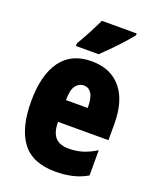

<svg xmlns="http://www.w3.org/2000/svg" viewBox="-144 -851 770 945"><g transform="rotate(20 241.0 -378.0)"><path d="M246 -562Q345 -562 400 -497Q455 -432 455 -310V-225H191Q191 -170 214 -144.5Q237 -119 285 -119Q323 -119 356 -129Q389 -139 427 -162V-30Q391 -9 350 0.5Q309 10 261 10Q141 10 86.5 -63Q32 -136 32 -274Q32 -413 86 -487.5Q140 -562 246 -562ZM250 -437Q225 -437 208 -415Q191 -393 191 -339H305Q305 -392 290 -414.5Q275 -437 250 -437ZM406 -756Q392 -739 368.5 -712.5Q345 -686 317.5 -658Q290 -630 265 -606H146V-620Q170 -660 189 -696.5Q208 -733 224 -766H406Z"/></g></svg>

Font: Noto Sans ExtraCondensed Black
Style: Regular
Weight: 900
Width: 2
Designer: Monotype Design Team
Foundry: Monotype Imaging Inc.
Version: Version 2.013; ttfautohint (v1.8.4.7-5d5b)